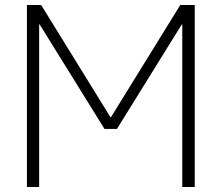

<svg xmlns="http://www.w3.org/2000/svg" viewBox="-20 -750 889 770"><path d="M711 0V-652H709L449 -233H399L139 -652H137V0H88V-730H145L423 -280H425L703 -730H761V0Z"/></svg>

Font: Mplus 1p Light
Style: Regular
Weight: 300
Version: Version 1.061